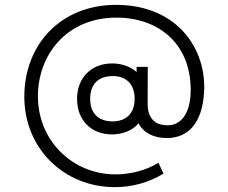

<svg xmlns="http://www.w3.org/2000/svg" viewBox="-20 -665 940 790"><path d="M452.5 105C522 105 591 87 652.5 49.5L632 4.5C584 35 518 52.5 456 52.5C277.5 52.5 137 -86.5 136 -267C135 -437.5 253 -592.5 459 -592.5C640.5 -592.5 774 -475.5 764 -275.5C760 -197.5 724.5 -149.5 670 -149.5C610 -149.5 587.5 -187 587.5 -236.5L588 -390H542V-368.5C514.5 -394 475 -404 441.5 -404C358 -404 297 -347.5 297 -257.5C297 -171.5 354.5 -112 440.5 -112C481.5 -112 524.5 -126 550 -158C570 -118.5 612 -97 666 -97C754 -97 811 -157.5 819.5 -282C832 -463.5 709 -645 457.5 -645C230 -645 80 -481.5 80 -267C80 -54.5 243 105 452.5 105ZM351 -258.5C351 -318 384 -352 444 -352C497.5 -352 534 -320.5 534 -258.5C534 -197 497 -165.5 443.5 -165.5C386.5 -165.5 351 -197 351 -258.5Z"/></svg>

Font: Eudonet Light
Style: Regular
Weight: 300
Designer: Mikhail Sharanda
Foundry: Mikhail Sharanda
Version: Version 4.503;Glyphs 3.1.2 (3151)